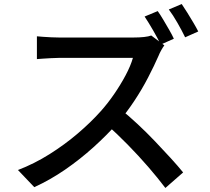

<svg xmlns="http://www.w3.org/2000/svg" viewBox="-20 -877 1040 952"><path d="M762 -822Q775 -804 790 -778.5Q805 -753 819.5 -728Q834 -703 842 -685L777 -656Q762 -687 739.5 -726Q717 -765 697 -795ZM881 -857Q894 -838 909.5 -813Q925 -788 939.5 -763.5Q954 -739 963 -721L898 -692Q882 -725 860 -763.5Q838 -802 817 -830ZM795 -652Q789 -645 780 -629Q771 -613 766 -600Q745 -552 714.5 -493Q684 -434 645.5 -376Q607 -318 565 -269Q510 -207 443.5 -147Q377 -87 303 -36Q229 15 150 51L69 -34Q150 -65 225.5 -112.5Q301 -160 366 -215.5Q431 -271 480 -326Q514 -364 546 -410.5Q578 -457 603 -504Q628 -551 639 -590Q630 -590 602 -590Q574 -590 535.5 -590Q497 -590 455.5 -590Q414 -590 375.5 -590Q337 -590 309 -590Q281 -590 272 -590Q253 -590 230.5 -588.5Q208 -587 189.5 -586Q171 -585 163 -584V-697Q173 -696 193 -694.5Q213 -693 235 -692Q257 -691 272 -691Q283 -691 311.5 -691Q340 -691 378.5 -691Q417 -691 459 -691Q501 -691 539 -691Q577 -691 605 -691Q633 -691 643 -691Q671 -691 694 -693.5Q717 -696 730 -701ZM578 -335Q618 -303 662 -262Q706 -221 748 -177Q790 -133 826.5 -93Q863 -53 888 -22L800 55Q763 6 715 -49.5Q667 -105 613 -160Q559 -215 505 -263Z"/></svg>

Font: Noto Sans KR Medium
Style: Regular
Weight: 500
Designer: Ryoko NISHIZUKA  (kana, bopomofo & ideographs); Paul D. Hunt (Latin, Greek & Cyrillic); Sandoll Communications , Soo-you
Foundry: Adobe
Version: Version 2.004-H2;hotconv 1.0.118;makeotfexe 2.5.65603